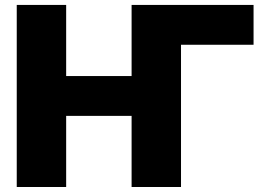

<svg xmlns="http://www.w3.org/2000/svg" viewBox="-20 -747 1060 767"><path d="M992.9 -727.3V-568.2H703.1V0H505.7V-284.1H244.3V0H46.9V-727.3H244.3V-443.2H505.7V-727.3Z"/></svg>

Font: Karasuma Gothic
Style: Black
Weight: 900
Designer: Rasmus Andersson / Ryoko Nishizuka
Foundry: Genbu
Version: Version 1.00